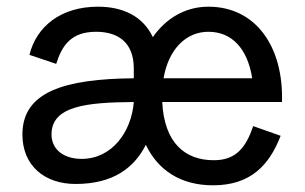

<svg xmlns="http://www.w3.org/2000/svg" viewBox="-20 -542 912 574"><path d="M603 -522C533 -522 475 -486 437 -431C407 -494 347 -522 273 -522C162 -522 89 -463 68 -378L148 -351C165 -405 192 -447 267 -447C330 -447 380 -418 380 -337V-308C173 -306 47 -268 47 -140C47 -47 113 8 206 8C318 8 381 -40 416 -109C452 -34 519 12 617 12C729 12 785 -48 819 -136L737 -165C715 -101 686 -63 619 -63C533 -63 471 -115 465 -237H823C828 -402 745 -522 603 -522ZM603 -447C673 -447 720 -397 734 -308H469C484 -396 537 -447 603 -447ZM224 -67C172 -67 134 -94 134 -140C134 -225 238 -236 380 -237C373 -148 315 -67 224 -67Z"/></svg>

Font: Alpha Lyrae Medium
Style: Regular
Weight: 500
Designer: Nikolay Petroussenko, Plamen Motev
Foundry: Fontfabric LLC
Version: Version 1.000;hotconv 1.0.109;makeotfexe 2.5.65596